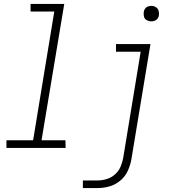

<svg xmlns="http://www.w3.org/2000/svg" viewBox="-20 -755 904 980"><path d="M13 0H315L314 -39H192L308 -735H136V-696H257L149 -39H13ZM752 -646Q761 -646 769.5 -649Q778 -652 784 -659.5Q790 -667 791 -676Q793 -688 789.5 -700Q786 -712 775.5 -718.5Q765 -725 752 -725Q744 -725 735 -722Q726 -719 720.5 -711Q715 -703 714 -695Q712 -682 715 -670Q718 -658 729 -652Q740 -646 752 -646ZM403 205H478Q508 205 538.5 196.5Q569 188 594.5 166.5Q620 145 633 115.5Q646 86 651 56L748 -530H572V-491H698L609 50Q605 73 595.5 95.5Q586 118 567 135Q548 152 524.5 159Q501 166 478 166H403Z"/></svg>

Font: Iosevka Sparkle XLtObl
Style: Regular
Weight: 200
Italic angle: -9°
Designer: Belleve Invis
Foundry: Belleve Invis
Version: Version 4.5.0; ttfautohint (v1.8.3)